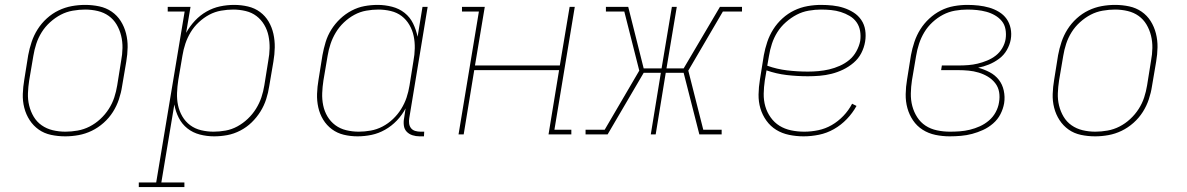

<svg xmlns="http://www.w3.org/2000/svg" viewBox="-20 -548 4840 783"><path d="M246 8Q216 8 188 2Q160 -4 138 -19.5Q116 -35 101 -58Q86 -81 79 -108.5Q72 -136 73 -165Q74 -194 79 -223L95 -323Q100 -350 109 -377Q118 -404 133.5 -428.5Q149 -453 171 -473Q193 -493 219 -505.5Q245 -518 272.5 -523Q300 -528 327 -528Q357 -528 385 -522Q413 -516 435.5 -500.5Q458 -485 472.5 -462Q487 -439 494 -411.5Q501 -384 500.5 -355Q500 -326 495 -297L478 -197Q474 -170 465 -143Q456 -116 440.5 -91.5Q425 -67 402.5 -47Q380 -27 354 -14.5Q328 -2 300.5 3Q273 8 246 8ZM247 -11Q271 -11 296.5 -15.5Q322 -20 345.5 -32Q369 -44 389 -62.5Q409 -81 423.5 -103.5Q438 -126 446 -150.5Q454 -175 458 -200L474 -300Q479 -326 479.5 -352Q480 -378 474 -402.5Q468 -427 455.5 -448Q443 -469 423.5 -483Q404 -497 379 -503Q354 -509 327 -509Q303 -509 277 -504.5Q251 -500 228 -488Q205 -476 184.5 -457.5Q164 -439 150 -416.5Q136 -394 128 -369.5Q120 -345 116 -320L99 -220Q95 -194 94 -168Q93 -142 99 -117.5Q105 -93 117.5 -72Q130 -51 150 -37Q170 -23 195 -17Q220 -11 247 -11Z M732 215H546V196H617L733 -501H664V-520H757L739 -414Q754 -441 775 -463.5Q796 -486 822.5 -501Q849 -516 877.5 -522Q906 -528 935 -528Q964 -528 991.5 -521.5Q1019 -515 1040.5 -499Q1062 -483 1075.5 -460Q1089 -437 1095 -410Q1101 -383 1100.5 -354.5Q1100 -326 1095 -297L1078 -197Q1074 -170 1065.5 -143.5Q1057 -117 1042 -93Q1027 -69 1006.5 -49Q986 -29 960 -15.5Q934 -2 907 3Q880 8 853 8Q823 8 794.5 0.5Q766 -7 744 -24.5Q722 -42 709 -67.5Q696 -93 691 -122L638 196H732ZM851 -11Q875 -11 900 -15.5Q925 -20 948 -32.5Q971 -45 990.5 -63.5Q1010 -82 1024 -104.5Q1038 -127 1046 -151Q1054 -175 1058 -200L1074 -300Q1079 -326 1079.5 -351.5Q1080 -377 1075 -401.5Q1070 -426 1057.5 -447Q1045 -468 1026 -482.5Q1007 -497 982 -503Q957 -509 931 -509Q907 -509 881.5 -504.5Q856 -500 833.5 -488Q811 -476 791 -457.5Q771 -439 757.5 -416.5Q744 -394 736 -370Q728 -346 724 -321L707 -221Q703 -195 702 -169Q701 -143 706 -119Q711 -95 723.5 -73.5Q736 -52 755.5 -37.5Q775 -23 800 -17Q825 -11 851 -11Z M1438 8Q1409 8 1382 1.5Q1355 -5 1333.5 -21Q1312 -37 1298 -60Q1284 -83 1278 -110Q1272 -137 1273 -165.5Q1274 -194 1279 -223L1295 -323Q1300 -350 1308 -376.5Q1316 -403 1331 -427Q1346 -451 1367 -471Q1388 -491 1413.5 -504.5Q1439 -518 1466 -523Q1493 -528 1520 -528Q1550 -528 1579 -520.5Q1608 -513 1630 -495.5Q1652 -478 1664.5 -452.5Q1677 -427 1683 -398L1703 -520H1724L1649 -66Q1647 -55 1648.5 -44Q1650 -33 1656.5 -25Q1663 -17 1673.5 -14Q1684 -11 1695 -11H1710L1709 8H1691Q1676 8 1662 3.5Q1648 -1 1638.5 -11Q1629 -21 1627 -36Q1625 -51 1628 -66L1634 -106Q1620 -79 1598.5 -56.5Q1577 -34 1550.5 -19Q1524 -4 1495.5 2Q1467 8 1438 8ZM1443 -11Q1467 -11 1492 -15.5Q1517 -20 1540 -32Q1563 -44 1582.5 -62.5Q1602 -81 1616 -103.5Q1630 -126 1638 -150Q1646 -174 1650 -199L1666 -299Q1671 -325 1671.5 -351Q1672 -377 1667 -401Q1662 -425 1649.5 -446.5Q1637 -468 1618 -482.5Q1599 -497 1574 -503Q1549 -509 1523 -509Q1499 -509 1473.5 -504.5Q1448 -500 1425 -487.5Q1402 -475 1382.5 -456.5Q1363 -438 1349.5 -415.5Q1336 -393 1328 -369Q1320 -345 1316 -320L1299 -220Q1295 -194 1294 -168.5Q1293 -143 1298 -118.5Q1303 -94 1315.5 -73Q1328 -52 1347.5 -37.5Q1367 -23 1392 -17Q1417 -11 1443 -11Z M1850 0 1933 -501H1864V-520H1957L1917 -281H2263L2303 -520H2324L2241 -19H2310V0H2217L2260 -262H1914L1871 0Z M2368 0V-19H2446L2587 -260L2526 -501H2451V-520H2542L2605 -269H2678L2720 -520H2740L2698 -269H2768L2916 -520H3006V-501H2928L2787 -260L2848 -19H2923V0H2832L2768 -251H2695L2654 0H2634L2675 -251H2605L2458 0Z M3257 8Q3227 8 3198 2Q3169 -4 3145.5 -18.5Q3122 -33 3105.5 -56Q3089 -79 3081 -106Q3073 -133 3073.5 -163Q3074 -193 3079 -223L3095 -323Q3100 -350 3109 -377Q3118 -404 3133.5 -428.5Q3149 -453 3171 -473Q3193 -493 3219 -505.5Q3245 -518 3273 -523Q3301 -528 3328 -528Q3352 -528 3375.5 -525.5Q3399 -523 3420.5 -516Q3442 -509 3461 -497Q3480 -485 3492.5 -466.5Q3505 -448 3508.5 -425Q3512 -402 3508 -378Q3504 -354 3492.5 -331.5Q3481 -309 3461 -292Q3441 -275 3418 -264Q3395 -253 3371 -247Q3347 -241 3322.5 -239Q3298 -237 3275 -237Q3231 -237 3188.5 -242Q3146 -247 3106 -261L3099 -220Q3095 -193 3094.5 -166Q3094 -139 3101 -114.5Q3108 -90 3123 -69Q3138 -48 3159 -35Q3180 -22 3206 -16.5Q3232 -11 3260 -11Q3288 -11 3317 -17Q3346 -23 3372 -38Q3398 -53 3419.5 -75.5Q3441 -98 3455 -125L3473 -116Q3457 -87 3433.5 -62.5Q3410 -38 3381 -21.5Q3352 -5 3320 1.5Q3288 8 3257 8ZM3275 -256Q3296 -256 3318 -258Q3340 -260 3361.5 -265Q3383 -270 3404.5 -279.5Q3426 -289 3443.5 -303.5Q3461 -318 3472.5 -339Q3484 -360 3488 -381Q3491 -402 3487.5 -422Q3484 -442 3473 -457.5Q3462 -473 3445 -483Q3428 -493 3409 -499Q3390 -505 3369.5 -507Q3349 -509 3328 -509Q3304 -509 3278 -504.5Q3252 -500 3229 -488Q3206 -476 3185 -457.5Q3164 -439 3150 -416.5Q3136 -394 3128 -369.5Q3120 -345 3116 -320L3109 -280Q3148 -266 3190 -261Q3232 -256 3275 -256Z M3853 8Q3823 8 3794.5 2Q3766 -4 3742.5 -19Q3719 -34 3703.5 -57Q3688 -80 3680.5 -107Q3673 -134 3673.5 -164Q3674 -194 3679 -223L3695 -323Q3700 -350 3709 -377Q3718 -404 3733 -428Q3748 -452 3769.5 -472Q3791 -492 3816.5 -505Q3842 -518 3870 -523Q3898 -528 3925 -528Q3948 -528 3970.5 -525.5Q3993 -523 4014 -517Q4035 -511 4054 -499.5Q4073 -488 4085 -471Q4097 -454 4101.5 -432Q4106 -410 4102 -387Q4098 -365 4086 -344Q4074 -323 4054.5 -308.5Q4035 -294 4013 -285Q3991 -276 3969 -272Q3994 -265 4016 -253.5Q4038 -242 4053 -223Q4068 -204 4073.5 -178.5Q4079 -153 4075 -127Q4071 -104 4060 -82.5Q4049 -61 4030 -44.5Q4011 -28 3989 -18Q3967 -8 3944.5 -2Q3922 4 3898.5 6Q3875 8 3853 8ZM3854 -11Q3874 -11 3894.5 -12.5Q3915 -14 3935.5 -19Q3956 -24 3976 -33Q3996 -42 4013 -56.5Q4030 -71 4040.5 -90.5Q4051 -110 4054 -130Q4058 -152 4054.5 -172.5Q4051 -193 4038.5 -209Q4026 -225 4008.5 -235.5Q3991 -246 3971 -252Q3951 -258 3930 -260Q3909 -262 3887 -262H3818L3821 -281H3890Q3909 -281 3928.5 -282.5Q3948 -284 3967 -288.5Q3986 -293 4005.5 -301Q4025 -309 4041 -321.5Q4057 -334 4067.5 -352Q4078 -370 4081 -389Q4084 -409 4080.5 -428.5Q4077 -448 4065.5 -462Q4054 -476 4037.5 -485.5Q4021 -495 4002.5 -500Q3984 -505 3964.5 -507Q3945 -509 3925 -509Q3900 -509 3874.5 -504.5Q3849 -500 3826 -488Q3803 -476 3783 -457.5Q3763 -439 3749.5 -416.5Q3736 -394 3728 -369.5Q3720 -345 3716 -320L3699 -220Q3695 -194 3694.5 -167Q3694 -140 3700.5 -115.5Q3707 -91 3720.5 -70Q3734 -49 3754.5 -35.5Q3775 -22 3801 -16.5Q3827 -11 3854 -11Z M4446 8Q4416 8 4388 2Q4360 -4 4338 -19.5Q4316 -35 4301 -58Q4286 -81 4279 -108.5Q4272 -136 4273 -165Q4274 -194 4279 -223L4295 -323Q4300 -350 4309 -377Q4318 -404 4333.5 -428.5Q4349 -453 4371 -473Q4393 -493 4419 -505.5Q4445 -518 4472.5 -523Q4500 -528 4527 -528Q4557 -528 4585 -522Q4613 -516 4635.5 -500.5Q4658 -485 4672.5 -462Q4687 -439 4694 -411.5Q4701 -384 4700.5 -355Q4700 -326 4695 -297L4678 -197Q4674 -170 4665 -143Q4656 -116 4640.5 -91.5Q4625 -67 4602.5 -47Q4580 -27 4554 -14.5Q4528 -2 4500.5 3Q4473 8 4446 8ZM4447 -11Q4471 -11 4496.5 -15.5Q4522 -20 4545.5 -32Q4569 -44 4589 -62.5Q4609 -81 4623.5 -103.5Q4638 -126 4646 -150.5Q4654 -175 4658 -200L4674 -300Q4679 -326 4679.5 -352Q4680 -378 4674 -402.5Q4668 -427 4655.5 -448Q4643 -469 4623.5 -483Q4604 -497 4579 -503Q4554 -509 4527 -509Q4503 -509 4477 -504.5Q4451 -500 4428 -488Q4405 -476 4384.5 -457.5Q4364 -439 4350 -416.5Q4336 -394 4328 -369.5Q4320 -345 4316 -320L4299 -220Q4295 -194 4294 -168Q4293 -142 4299 -117.5Q4305 -93 4317.5 -72Q4330 -51 4350 -37Q4370 -23 4395 -17Q4420 -11 4447 -11Z"/></svg>

Font: Iosevka HT Thin Extended
Style: Italic
Weight: 100
Width: 7
Italic angle: -9°
Monospace: yes
Designer: Belleve Invis
Foundry: Belleve Invis
Version: Version 32.3.0; ttfautohint (v1.8.4)